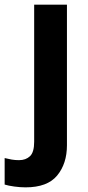

<svg xmlns="http://www.w3.org/2000/svg" viewBox="-75 -659 380 826"><path d="M35 147Q12 147 -13.5 143.5Q-39 140 -55 135V21Q-39 25 -24.5 27.5Q-10 30 7 30Q36 30 54 13Q72 -4 72 -49V-639H213V-34Q213 45 171 96Q129 147 35 147Z"/></svg>

Font: Noto Sans Telugu UI SemiCondensed
Style: Bold
Weight: 700
Width: 4
Designer: Jelle Bosma - Monotype Design Team
Foundry: Monotype Imaging Inc.
Version: Version 2.005; ttfautohint (v1.8.4.7-5d5b)